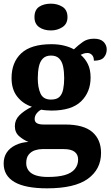

<svg xmlns="http://www.w3.org/2000/svg" viewBox="-21 -791 605 1047"><path d="M235.7 236Q117 236 58 201.7Q-1 167.3 -1 100.8Q-1 66 15.5 41Q32 16 63.5 0.5Q95 -15 134 -17Q107 -28 83.5 -48.2Q60 -68.5 60 -103.2Q60 -137 84.5 -162Q109 -187 153 -209Q105 -224 73.5 -263.5Q42 -303 42 -365.1Q42 -451 95 -500.5Q148 -550 260 -550Q297.7 -550 328.9 -542.2Q360.1 -534.4 382 -522Q406 -545 430.8 -562.5Q455.7 -580 491.8 -580Q527 -580 544 -562.5Q561 -545 561 -521.5Q561 -496 545.5 -478Q530 -460 491 -460Q491 -481 480.5 -491.5Q469.9 -502 457 -502Q444 -502 435.5 -499Q427 -496 419 -492Q443 -472 458 -442Q473 -412 473 -368Q473 -289 421.4 -238.5Q369.8 -188 259.6 -188Q249 -188 230 -189.5Q211 -191 204 -193Q191 -187.3 179.5 -173.4Q168 -159.4 168 -142Q168 -126 180.5 -119Q193 -112 217 -112H334Q435 -112 482.5 -71Q530 -30 530 43Q530 132 458.1 184Q386.3 236 235.7 236ZM239 174Q296.5 174 332.7 163.5Q369 153 387 130.9Q405 108.8 405 79Q405 51.4 385.7 36.7Q366.4 22 327 22H209Q190 22 170 28.4Q149.9 34.7 136 51.4Q122 68 122 98.7Q122 123 136 140.5Q150 158 176.6 166Q203.2 174 239 174ZM257 -248Q288 -248 303 -262.5Q318 -277 323.5 -304Q329 -331 329 -365Q329 -399.7 323.2 -427.8Q317.5 -455.9 301.7 -471.9Q286 -488 256.9 -488Q229 -488 213 -472Q197 -456 191 -427.5Q185 -399 185 -364Q185 -313.5 200 -280.7Q215 -248 257 -248ZM256.8 -625Q218 -625 192.5 -643Q167 -661 167 -697.5Q167 -736.9 192.4 -754Q217.8 -771 256.8 -771Q292 -771 319.5 -754Q347 -736.9 347 -697.5Q347 -661 319.4 -643Q291.8 -625 256.8 -625Z"/></svg>

Font: Noto Serif Hentaigana EL
Style: Regular
Weight: 400
Designer: Kazuhiro Yamada
Foundry: nipponia
Version: Version 1.000